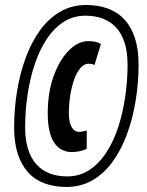

<svg xmlns="http://www.w3.org/2000/svg" viewBox="-20 -731 582 761"><path d="M243.6 10Q195.4 10 156.7 -4.2Q118 -18.4 91.3 -47.9Q64.6 -77.4 50.3 -121.7Q36 -166 36 -226Q36 -298.6 47.5 -369.2Q59 -439.8 81.7 -501.5Q104.4 -563.2 138.3 -610.4Q172.2 -657.6 218.2 -684.4Q264.2 -711.2 321.6 -711.2Q369.8 -711.2 408.5 -696.7Q447.2 -682.2 473.9 -653Q500.6 -623.8 514.9 -579.5Q529.2 -535.2 529.2 -475.2Q529.2 -402.6 517.7 -332Q506.2 -261.4 483.5 -199.7Q460.8 -138 426.9 -90.8Q393 -43.6 347 -16.8Q301 10 243.6 10ZM265.2 -128.2Q219.8 -128.2 194.5 -166Q169.2 -203.8 169.2 -281.8Q169.2 -364.4 192.5 -428.9Q215.8 -493.4 252.6 -530.7Q289.4 -568 330 -568Q348.8 -568 360.9 -564.7Q373 -561.4 380 -556.4L354.4 -473.2Q348.8 -476.6 342.6 -477.5Q336.4 -478.4 330.4 -478.4Q313.4 -478.4 299.1 -461.8Q284.8 -445.2 274.5 -417.1Q264.2 -389 258.6 -353.9Q253 -318.8 253 -281.8Q253 -259 257.9 -242.4Q262.8 -225.8 271.9 -217.1Q281 -208.4 293 -208.4Q299.8 -208.4 308.9 -210.1Q318 -211.8 323.8 -213.6V-141.6Q313 -135.4 296.3 -131.8Q279.6 -128.2 265.2 -128.2ZM246.8 -31.8Q295 -31.8 333.6 -56.9Q372.2 -82 400.9 -125.8Q429.6 -169.6 448.2 -226.3Q466.8 -283 476.2 -346.8Q485.6 -410.6 485.6 -474.4Q485.6 -524.4 473.9 -561.3Q462.2 -598.2 440.3 -621.9Q418.4 -645.6 387.7 -657.2Q357 -668.8 318.4 -668.8Q270.2 -668.8 231.6 -643.7Q193 -618.6 164.3 -574.8Q135.6 -531 117 -474.3Q98.4 -417.6 89 -354.1Q79.6 -290.6 79.6 -226.8Q79.6 -176.2 91.3 -139.6Q103 -103 124.9 -79Q146.8 -55 177.5 -43.4Q208.2 -31.8 246.8 -31.8Z"/></svg>

Font: Georama ExtraCondensed Thin
Style: Italic
Weight: 100
Width: 2
Italic angle: -9°
Designer: Jean-Baptiste Levee
Foundry: Production Type
Version: Version 1.001